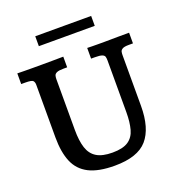

<svg xmlns="http://www.w3.org/2000/svg" viewBox="-142 -903 953 1031"><g transform="rotate(-20 334.5 -387.5)"><path d="M338.9 12.2Q246.1 12.2 191.7 -15.6Q137.2 -43.5 113.8 -99.4Q90.3 -155.3 90.3 -239.7V-540.5Q90.3 -554.7 83.5 -563.2Q76.7 -571.8 38.6 -571.8H15.6V-632.8Q33.7 -632.3 57.9 -632.1Q82 -631.8 107.9 -631.8Q133.8 -631.8 155.3 -631.8Q185.1 -631.8 214.6 -632.1Q244.1 -632.3 278.3 -632.8V-571.8H257.8Q230.5 -571.8 218.8 -566.4Q207 -561 204.6 -552Q202.1 -543 202.1 -532.7V-242.2Q202.1 -179.7 215.3 -138.9Q228.5 -98.1 261 -78.1Q293.5 -58.1 351.6 -58.1Q411.1 -58.1 441.9 -78.9Q472.7 -99.6 483.6 -139.6Q494.6 -179.7 494.6 -237.3V-532.7Q494.6 -544.9 492.2 -553.7Q489.7 -562.5 477.5 -567.1Q465.3 -571.8 436.5 -571.8H415V-632.8Q425.8 -632.3 442.4 -632.1Q459 -631.8 477.5 -631.8Q496.1 -631.8 511.7 -631.8Q528.3 -631.8 545.9 -632.1Q563.5 -632.3 589.4 -632.6Q615.2 -632.8 654.3 -632.8V-571.8H630.4Q604 -571.8 593.8 -565.4Q583.5 -559.1 581.8 -550.3Q580.1 -541.5 580.1 -532.7V-241.7Q580.1 -114.3 525.1 -51Q470.2 12.2 338.9 12.2ZM174.3 -730.5V-787.1H493.7V-730.5Z"/></g></svg>

Font: Kameron Medium
Style: Regular
Weight: 500
Designer: Vernon Adams
Foundry: Vernon Adams
Version: Version 1.100